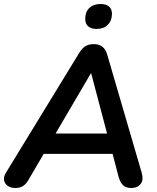

<svg xmlns="http://www.w3.org/2000/svg" viewBox="-25 -934 789 962"><path d="M52 8Q29 8 14 -2.5Q-1 -13 -4.5 -30.5Q-8 -48 5 -69L372 -669Q386 -692 403 -702.5Q420 -713 445 -713Q497 -713 512 -661L684 -72Q696 -32 679.5 -12Q663 8 634 8Q606 8 591.5 -6Q577 -20 569 -49L532 -190L572 -163H158L208 -187L116 -30Q105 -11 89.5 -1.5Q74 8 52 8ZM432 -566H430L240 -242L218 -265H545L518 -240ZM459 -789Q432 -789 417 -802Q402 -815 402 -839Q402 -874 422.5 -894Q443 -914 479 -914Q506 -914 521 -901.5Q536 -889 536 -865Q536 -831 515.5 -810Q495 -789 459 -789Z"/></svg>

Font: Nunito Variable Extra Light
Style: Italic
Weight: 200
Italic angle: -9°
Designer: Vernon Adams
Foundry: Vernon Adams
Version: Version 3.602